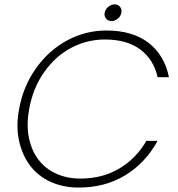

<svg xmlns="http://www.w3.org/2000/svg" viewBox="-20 -848 810 875"><path d="M66.9 -350.1Q85.4 -454.1 143.6 -536.1Q201.7 -618.2 285.6 -663.6Q369.6 -709 464.8 -709Q584.5 -709 657 -652.8Q729.5 -596.7 750 -496.1H698.2Q681.2 -575.2 620.4 -621.6Q559.6 -668 458 -668Q377 -668 305.2 -630.4Q233.4 -592.8 181.6 -519.8Q129.9 -446.8 112.8 -350.1Q99.6 -276.9 112.1 -218.5Q124.5 -160.2 156.2 -119.1Q188 -78.1 237.1 -56.2Q286.1 -34.2 346.2 -34.2Q447.8 -34.2 524.7 -80.6Q601.6 -127 647 -206.1H698.2Q643.1 -105.5 550.8 -49.3Q458.5 6.8 338.9 6.8Q267.6 6.8 210.2 -19.5Q152.8 -45.9 117.2 -93.3Q81.5 -140.6 66.9 -206.1Q52.2 -271.5 66.9 -350.1ZM488.8 -752Q473.1 -752 463.6 -763.2Q454.1 -774.4 457 -790Q460 -805.7 473.4 -816.9Q486.8 -828.1 502 -828.1Q517.6 -828.1 526.9 -816.9Q536.1 -805.7 533.2 -790Q530.3 -774.4 517.1 -763.2Q503.9 -752 488.8 -752Z"/></svg>

Font: SVN-Poppins ExtraLight
Style: Italic
Weight: 200
Italic angle: -10°
Designer: Ninad Kale (Devanagari), Jonny Pinhorn (Latin)
Foundry: Indian Type Foundry
Version: Version 3.002 2017